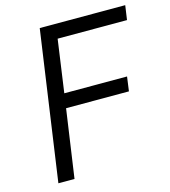

<svg xmlns="http://www.w3.org/2000/svg" viewBox="-108 -810 796 897"><g transform="rotate(-15 290.0 -361.5)"><path d="M63.5 0 167 -723H580.5L570.5 -653.5H235L199 -399H502.5L493 -329.5H189L141.5 0Z"/></g></svg>

Font: Public Sans Thin Light
Style: Italic
Weight: 300
Italic angle: -8°
Version: Version 2.001